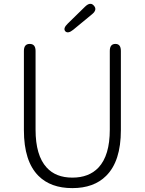

<svg xmlns="http://www.w3.org/2000/svg" viewBox="-20 -955 745 988"><path d="M178 -50Q103 -125 103 -285V-693Q103 -729 133 -729Q163 -729 163 -693V-288Q163 -155 220 -93Q267 -41 352.5 -41Q438 -41 487 -93Q545 -155 545 -288V-693Q545 -729 574 -729Q602 -729 602 -693V-285Q602 -125 526 -50Q463 13 352 13Q241 13 178 -50ZM357 -802Q330 -780 316 -794Q303 -809 329 -834L418 -921Q445 -947 463 -926Q482 -905 454 -882Z"/></svg>

Font: Resource Han Rounded KR Light
Style: Regular
Weight: 300
Designer: Cyano Hao (round all glyphs); Ryoko NISHIZUKA 西塚涼子 (kana, bopomofo & ideographs); Paul D. Hunt (Latin, Greek & Cyrillic)
Foundry: Cyano Hao
Version: 0.990